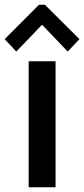

<svg xmlns="http://www.w3.org/2000/svg" viewBox="-29 -789 355 809"><path d="M91.8 0V-530.8H205.1V0ZM39.6 -571.8 -9.3 -624 135.3 -769H160.2L305.7 -624L256.3 -571.8L149.9 -683.1H146.5Z"/></svg>

Font: Reddit Sans Condensed SemiBold
Style: Regular
Weight: 600
Designer: Stephen Hutchings
Foundry: Reddit
Version: Version 1.014